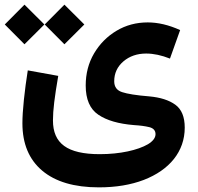

<svg xmlns="http://www.w3.org/2000/svg" viewBox="-57 -580 846 819"><path d="M711.4 -451.7C663.1 -473.6 617.2 -484.4 573.2 -484.4C524.4 -484.4 480 -472.7 439.9 -448.7C399.9 -424.8 368.2 -392.6 344.2 -352.1C320.3 -311.5 308.6 -265.6 308.6 -215.3C308.6 -156.2 326.7 -114.7 362.3 -90.8C397.9 -66.4 448.7 -51.8 514.6 -46.4C540.5 -44.9 562 -42 580.1 -37.6C597.7 -33.2 606.4 -22.9 606.4 -7.8C606.4 7.8 595.7 22 574.2 35.2C530.8 60.5 455.1 77.6 368.7 77.6C229.5 77.6 168.9 31.7 168.9 -66.4C168.9 -110.8 175.8 -165 191.4 -256.3L61.5 -279.8C54.7 -237.3 49.3 -195.8 44.9 -154.3C40.5 -112.8 38.6 -79.1 38.6 -54.2C38.6 33.2 66.9 100.6 123 147.9C179.2 195.3 259.8 219.2 364.7 219.2C437.5 219.2 501 208.5 556.2 187.5C666 145 731 66.4 731 -35.6C731 -81.1 717.8 -113.8 690.9 -133.3C664.1 -152.8 627 -164.6 579.6 -168.9C524.4 -173.3 485.8 -179.7 463.9 -187C441.4 -194.3 430.2 -209.5 430.2 -233.4C430.2 -267.6 443.4 -295.9 469.7 -318.4C495.6 -340.3 527.8 -351.6 566.4 -351.6C598.6 -351.6 632.3 -344.2 668 -330.1ZM47.4 -391.1 132.3 -475.6 47.4 -560.1 -36.6 -475.6ZM217.8 -391.1 302.7 -475.6 217.8 -560.1 133.8 -475.6Z"/></svg>

Font: Estedad Bold
Style: Regular
Weight: 700
Designer: Amin Abedi
Version: Version 7.3